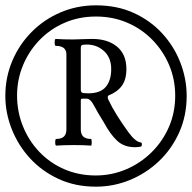

<svg xmlns="http://www.w3.org/2000/svg" viewBox="-46 -725 720 720"><path d="M314 -25Q236 -25 173.5 -54Q111 -83 66.5 -131.5Q22 -180 -2 -241Q-26 -302 -26 -365Q-26 -435 0 -496.5Q26 -558 72.5 -605Q119 -652 181 -678.5Q243 -705 314 -705Q393 -705 455.5 -676.5Q518 -648 562.5 -599.5Q607 -551 630.5 -490Q654 -429 654 -365Q654 -291 626 -228.5Q598 -166 550 -120.5Q502 -75 441 -50Q380 -25 314 -25ZM313 -67Q373 -67 427 -90Q481 -113 522.5 -154Q564 -195 587.5 -249Q611 -303 611 -366Q611 -427 588.5 -480.5Q566 -534 525.5 -575.5Q485 -617 431 -640Q377 -663 314 -663Q250 -663 196 -639.5Q142 -616 102 -574.5Q62 -533 40 -479.5Q18 -426 18 -367Q18 -306 40 -251.5Q62 -197 101.5 -155.5Q141 -114 195 -90.5Q249 -67 313 -67ZM460 -173Q419 -173 393 -197.5Q367 -222 344 -265Q319 -305 306 -330Q293 -355 279 -355H262Q257 -355 257 -348V-239Q257 -204 295 -204Q298 -204 298 -191Q298 -178 295 -179Q282 -180 266 -180.5Q250 -181 230 -181Q212 -181 195.5 -180.5Q179 -180 165 -179Q161 -179 161 -191.5Q161 -204 165 -204Q203 -204 203 -239V-521Q203 -553 163 -553Q159 -553 159 -566Q159 -579 163 -579Q177 -578 193 -577.5Q209 -577 227 -577Q230 -577 245 -577.5Q260 -578 276 -578.5Q292 -579 300 -579Q358 -579 393 -550Q428 -521 428 -466Q428 -427 411 -403.5Q394 -380 361 -367Q358 -365 358 -361Q358 -358 358.5 -356.5Q359 -355 360 -352Q373 -324 393 -292Q413 -260 435 -230Q461 -194 481 -191Q486 -191 486 -184Q486 -175 481 -175Q476 -174 470.5 -173.5Q465 -173 460 -173ZM285 -375Q330 -375 350.5 -399Q371 -423 371 -466Q371 -509 344 -533.5Q317 -558 279 -558Q263 -558 260 -555Q257 -552 257 -546V-389Q257 -381 261 -378Q265 -375 285 -375Z"/></svg>

Font: Junicode Two Beta Condensed Medium
Style: Italic
Weight: 500
Width: 3
Italic angle: -9°
Version: Version 1.053; ttfautohint (v1.8.4)